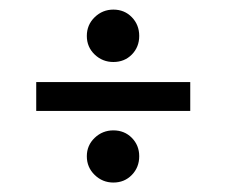

<svg xmlns="http://www.w3.org/2000/svg" viewBox="-20 -470 479 406"><path d="M56.6 -235.4V-296.4H382.3V-235.4ZM219.7 -84Q196.8 -84 180.2 -100.1Q163.6 -116.2 163.6 -139.6Q163.6 -162.6 180.2 -178.5Q196.8 -194.3 219.7 -194.3Q243.2 -194.3 258.8 -178.5Q274.4 -162.6 274.4 -139.6Q274.4 -116.2 258.8 -100.1Q243.2 -84 219.7 -84ZM219.7 -338.9Q196.8 -338.9 180.2 -354.7Q163.6 -370.6 163.6 -394Q163.6 -417.5 180.2 -433.6Q196.8 -449.7 219.7 -449.7Q243.2 -449.7 258.8 -433.6Q274.4 -417.5 274.4 -394Q274.4 -370.6 258.8 -354.7Q243.2 -338.9 219.7 -338.9Z"/></svg>

Font: Harmattan Medium
Style: Regular
Weight: 500
Designer: George W. Nuss III and SIL International
Foundry: SIL International
Version: Version 4.000